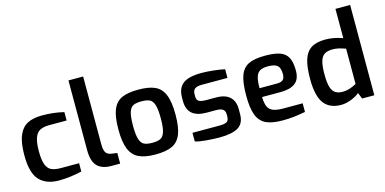

<svg xmlns="http://www.w3.org/2000/svg" viewBox="-73 -1162 3140 1567"><g transform="rotate(-15 1497.0 -378.5)"><path d="M47 -266Q47 -373 73 -433.5Q99 -494 147.5 -518.5Q196 -543 271 -543Q367 -543 454 -522V-451H308Q258 -451 228.5 -435.5Q199 -420 184.5 -380Q170 -340 170 -266Q170 -193 184.5 -154.5Q199 -116 228.5 -102Q258 -88 309 -88H462V-18Q423 -8 370.5 -1Q318 6 268 6Q162 6 104.5 -54.5Q47 -115 47 -266Z M553 -173V-763H677V-190Q677 -139 692 -118.5Q707 -98 740 -94L785 -88V2H712Q631 2 592 -39.5Q553 -81 553 -173Z M843 -269Q843 -379 867.5 -438Q892 -497 943.5 -520Q995 -543 1083 -543Q1172 -543 1223.5 -519.5Q1275 -496 1300 -436.5Q1325 -377 1325 -269Q1325 -161 1301 -102Q1277 -43 1225 -19Q1173 5 1083 5Q996 5 944 -20Q892 -45 867.5 -104Q843 -163 843 -269ZM1201 -270Q1201 -346 1189 -383.5Q1177 -421 1152.5 -432.5Q1128 -444 1083 -444Q1039 -444 1014.5 -432.5Q990 -421 978 -383.5Q966 -346 966 -270Q966 -193 978 -155.5Q990 -118 1014.5 -106Q1039 -94 1083 -94Q1128 -94 1152.5 -106Q1177 -118 1189 -155.5Q1201 -193 1201 -270Z M1420 -15V-88H1651Q1692 -88 1710.5 -99Q1729 -110 1729 -144V-163Q1729 -190 1711.5 -203.5Q1694 -217 1655 -217H1574Q1412 -217 1412 -358V-388Q1412 -466 1459 -503.5Q1506 -541 1618 -541Q1663 -541 1721.5 -534.5Q1780 -528 1812 -520V-447H1594Q1555 -447 1536.5 -433.5Q1518 -420 1518 -388V-369Q1518 -338 1537 -327.5Q1556 -317 1597 -317H1680Q1757 -317 1796 -281Q1835 -245 1835 -179V-135Q1835 -57 1783 -25.5Q1731 6 1627 6Q1574 6 1511 0.5Q1448 -5 1420 -15Z M1922 -268Q1922 -377 1943.5 -436Q1965 -495 2014.5 -519Q2064 -543 2154 -543Q2233 -543 2279 -527Q2325 -511 2346 -471.5Q2367 -432 2367 -361Q2367 -287 2324.5 -255Q2282 -223 2201 -223H2044Q2046 -171 2058 -142.5Q2070 -114 2100.5 -101Q2131 -88 2189 -88H2351V-15Q2297 -5 2254.5 0Q2212 5 2157 5Q2068 5 2017.5 -19.5Q1967 -44 1944.5 -102.5Q1922 -161 1922 -268ZM2189 -298Q2225 -298 2241 -312Q2257 -326 2257 -361Q2257 -413 2234 -433Q2211 -453 2154 -453Q2111 -453 2087.5 -439.5Q2064 -426 2053.5 -393Q2043 -360 2043 -298Z M2461 -263Q2461 -365 2480 -425.5Q2499 -486 2543 -514.5Q2587 -543 2663 -543Q2734 -543 2809 -516V-763H2933V0H2830L2809 -52Q2783 -29 2738 -11.5Q2693 6 2653 6Q2555 6 2508 -57.5Q2461 -121 2461 -263ZM2809 -129V-427Q2777 -438 2753 -444Q2729 -450 2701 -450Q2657 -450 2632 -434.5Q2607 -419 2595.5 -380Q2584 -341 2584 -269Q2584 -201 2595 -163.5Q2606 -126 2629.5 -110Q2653 -94 2694 -94Q2748 -94 2809 -129Z"/></g></svg>

Font: Exo SemiBold
Style: Regular
Weight: 600
Designer: Natanael Gama
Foundry: Natanael Gama
Version: Version 1.500